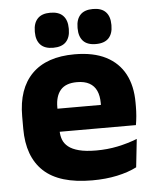

<svg xmlns="http://www.w3.org/2000/svg" viewBox="-51 -727 632 783"><g transform="rotate(-5 265.0 -336.0)"><path d="M295 12.5Q161 12.5 97 -47.2Q33 -107 33 -221.5V-272.5Q33 -385.5 93 -445.8Q153 -506 267.5 -506Q344.5 -506 395.8 -479.8Q447 -453.5 472.8 -405Q498.5 -356.5 498.5 -288.5V-272Q498.5 -253 496.8 -233.2Q495 -213.5 492 -196.5H354Q356 -225.5 356.5 -251.2Q357 -277 357 -298Q357 -328.5 347.5 -349.2Q338 -370 318.2 -381Q298.5 -392 267.5 -392Q221.5 -392 200.2 -367.2Q179 -342.5 179 -297V-252L180 -235.5V-200.5Q180 -181.5 186.2 -164.5Q192.5 -147.5 208.2 -134.8Q224 -122 251.8 -114.8Q279.5 -107.5 322.5 -107.5Q368 -107.5 410 -116.2Q452 -125 490.5 -140L478 -25Q444 -7.5 397.5 2.5Q351 12.5 295 12.5ZM114 -196.5V-291H461V-196.5ZM183.5 -540Q149 -540 131.8 -558.2Q114.5 -576.5 114.5 -609.5V-613.5Q114.5 -647 131.8 -665.2Q149 -683.5 183.5 -683.5Q219 -683.5 236.2 -665.2Q253.5 -647 253.5 -613.5V-609.5Q253.5 -576.5 236.2 -558.2Q219 -540 183.5 -540ZM358.5 -540Q323.5 -540 306.5 -558.2Q289.5 -576.5 289.5 -609.5V-613.5Q289.5 -647 306.5 -665.2Q323.5 -683.5 358.5 -683.5Q393.5 -683.5 410.8 -665.2Q428 -647 428 -613.5V-609.5Q428 -576.5 410.8 -558.2Q393.5 -540 358.5 -540Z"/></g></svg>

Font: Anek Latin
Style: Bold
Weight: 700
Designer: Yesha Goshar
Foundry: Ek Type
Version: Version 1.003